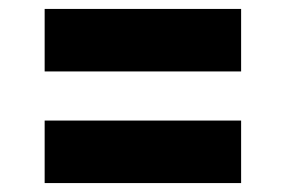

<svg xmlns="http://www.w3.org/2000/svg" viewBox="-20 -545 640 430"><path d="M80 -385V-525H520V-385ZM80 -135V-275H520V-135Z"/></svg>

Font: Tiny ExtraBold
Style: Regular
Weight: 800
Designer: Philipp Nurullin, Konstantin Bulenkov
Foundry: JetBrains
Version: Version 2.251; ttfautohint (v1.8.4.7-5d5b)